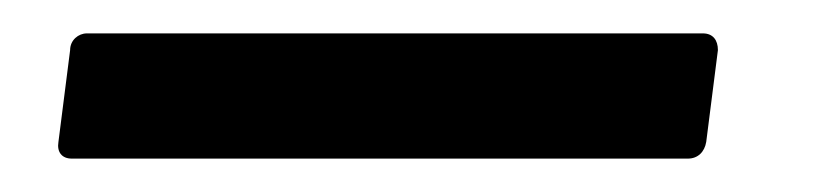

<svg xmlns="http://www.w3.org/2000/svg" viewBox="-20 -95 494 115"><path d="M23 0H392C398 0 402 -4 403 -10L410 -65C410 -71 407 -75 401 -75H32C27 -75 22 -71 22 -65L15 -10C14 -4 17 0 23 0Z"/></svg>

Font: Barlow Semi Condensed Medium
Style: Italic
Weight: 500
Width: 4
Italic angle: -7°
Designer: Jeremy Tribby
Foundry: Tribby Type
Version: Version 1.422;hotconv 1.0.109;makeotfexe 2.5.65596